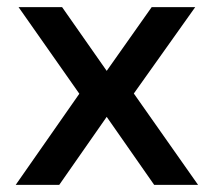

<svg xmlns="http://www.w3.org/2000/svg" viewBox="-20 -518 599 538"><path d="M24 0 223 -285 225 -223 32 -498H154L280 -318H278L405 -498H527L333 -225L336 -283L535 0H412L278 -192H280L146 0Z"/></svg>

Font: Nunito Sans 7pt SemiBold
Style: Regular
Weight: 600
Designer: Vernon Adams
Foundry: Vernon Adams
Version: Version 3.101;gftools[0.9.27]